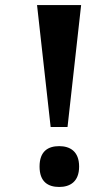

<svg xmlns="http://www.w3.org/2000/svg" viewBox="-20 -734 439 762"><path d="M181 -230H248L302 -714H127ZM215 8C257 8 294 -12 294 -73C294 -134 257 -154 215 -154C171 -154 137 -134 137 -73C137 -12 171 8 215 8Z"/></svg>

Font: Noto Serif Devanagari Condensed ExtraBold
Style: Regular
Weight: 800
Width: 3
Designer: Universal Thirst, Indian Type Foundry and the Monotype Design Team
Foundry: Monotype Imaging Inc.
Version: Version 2.004